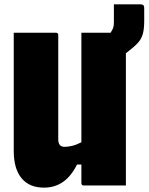

<svg xmlns="http://www.w3.org/2000/svg" viewBox="-20 -850 681 880"><path d="M182 10Q114 10 78.5 -33.5Q43 -77 43 -158V-700H236Q247 -700 247 -689V-211Q247 -177 276 -177Q291 -177 310.5 -181.5Q330 -186 353 -198V-700H487Q488 -702 491 -707Q497 -716 499.5 -725Q502 -734 502 -750V-830H625Q641 -830 641 -814V-757Q641 -722 636 -700Q631 -678 618.5 -661.5Q606 -645 582 -626Q568 -614 557 -606V0H364Q353 0 353 -11V-96H333Q281 10 182 10Z"/></svg>

Font: Recursive Mn Lnr St Blk
Style: Regular
Weight: 900
Monospace: yes
Version: Version 1.079;hotconv 1.0.112;makeotfexe 2.5.65598; ttfautoh